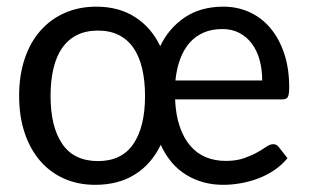

<svg xmlns="http://www.w3.org/2000/svg" viewBox="-20 -534 907 562"><path d="M634 -514.5Q675 -514.5 710.2 -498.5Q745.5 -482.5 771.2 -452Q797 -421.5 811.8 -377.8Q826.5 -334 826.5 -278Q826.5 -257.5 822.5 -250.2Q818.5 -243 806 -243H492.5Q494.5 -197.5 506 -163.8Q517.5 -130 536.8 -107.5Q556 -85 582.2 -74Q608.5 -63 641 -63Q671.5 -63 693.8 -70.8Q716 -78.5 732 -87.5Q748 -96.5 759.2 -104.2Q770.5 -112 779.5 -112Q790 -112 796 -103.5L821.5 -71Q805 -51 783.2 -36.2Q761.5 -21.5 736.8 -12Q712 -2.5 685.5 2.2Q659 7 633 7Q573.5 7 525.8 -21.8Q478 -50.5 450.5 -110Q423.5 -54 375.2 -23.5Q327 7 258.5 7Q208.5 7 167.5 -11.2Q126.5 -29.5 97.2 -63.5Q68 -97.5 52 -145.5Q36 -193.5 36 -253.5Q36 -313 52 -361.2Q68 -409.5 97.8 -443.5Q127.5 -477.5 169.2 -496Q211 -514.5 262 -514.5Q327.5 -514.5 375 -484.2Q422.5 -454 449 -399Q474 -451.5 520.8 -483Q567.5 -514.5 634 -514.5ZM267 -62.5Q336.5 -62.5 370.5 -112.8Q404.5 -163 404.5 -253Q404.5 -298 396 -333.8Q387.5 -369.5 370.5 -394Q353.5 -418.5 327.5 -431.5Q301.5 -444.5 267 -444.5Q231.5 -444.5 205.5 -431.5Q179.5 -418.5 162.2 -394Q145 -369.5 136.5 -333.8Q128 -298 128 -253Q128 -163 162.2 -112.8Q196.5 -62.5 267 -62.5ZM631 -449Q600.5 -449 576.5 -438.8Q552.5 -428.5 535.2 -409Q518 -389.5 507.5 -361.5Q497 -333.5 493.5 -298.5H747.5Q747.5 -331 739.8 -358.8Q732 -386.5 717 -406.5Q702 -426.5 680.2 -437.8Q658.5 -449 631 -449Z"/></svg>

Font: LatoHex
Style: Regular
Weight: 400
Designer: Lukasz Dziedzic
Foundry: tyPoland Lukasz Dziedzic
Version: Version 1.104; Western+Polish opensource